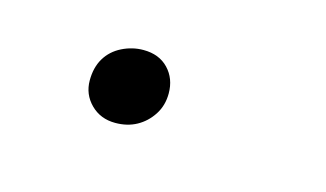

<svg xmlns="http://www.w3.org/2000/svg" viewBox="-30 -133 340 200"><g transform="rotate(15 140.0 -33.5)"><path d="M99 7Q83 7 72.5 -3.5Q62 -14 62 -29Q62 -43 68 -53Q74 -63 85 -68.5Q96 -74 108 -74Q125 -74 135 -63.5Q145 -53 145 -37Q145 -24 138.5 -14Q132 -4 122 1.5Q112 7 99 7Z"/></g></svg>

Font: Source Serif 4 36pt Light
Style: Italic
Weight: 300
Italic angle: -12°
Designer: Frank Grießhammer
Foundry: Adobe Systems Incorporated
Version: Version 4.004;hotconv 1.0.116;makeotfexe 2.5.65601